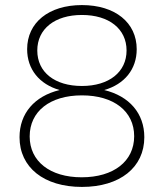

<svg xmlns="http://www.w3.org/2000/svg" viewBox="-20 -729 646 757"><path d="M303 8C453 8 549 -69 549 -188C549 -282 490 -350 391 -374C471 -397 519 -456 519 -535C519 -640 434 -709 303 -709C172 -709 87 -640 87 -535C87 -456 135 -397 215 -374C116 -350 57 -282 57 -188C57 -69 153 8 303 8ZM303 -390C196 -390 127 -444 127 -530C127 -615 196 -670 303 -670C410 -670 479 -615 479 -530C479 -445 410 -390 303 -390ZM302 -30C177 -30 97 -93 97 -191C97 -290 177 -353 303 -353C429 -353 509 -290 509 -192C509 -93 428 -30 302 -30Z"/></svg>

Font: Fixel Text ExtraLight
Style: Regular
Weight: 200
Width: 4
Designer: AlfaBravo + MacPaw
Foundry: Kyrylo Tkachov, Marchela Mozhyna, Serhii Makarenko, Maria Weinstein, Zakhar Kryvoshyya
Version: Version 1.211